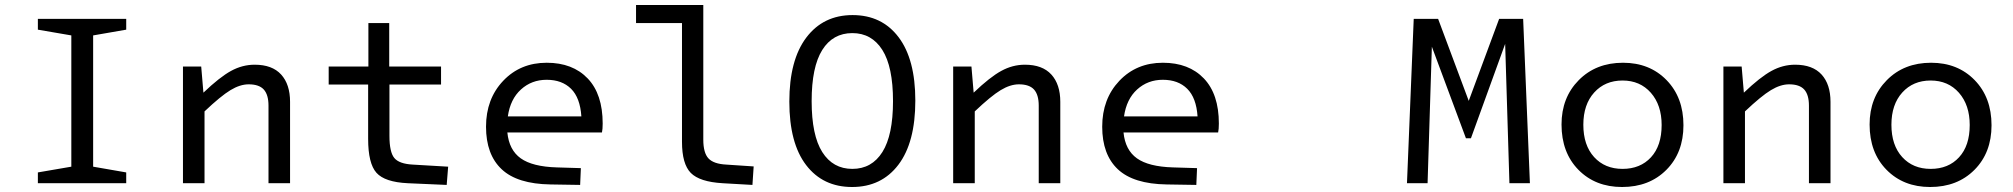

<svg xmlns="http://www.w3.org/2000/svg" viewBox="-20 -730 8019 765"><path d="M130.9 -43 264.2 -65.9V-588.9L130.9 -611.8V-654.8H482.9V-611.8L351.1 -588.9V-65.9L482.9 -43V0H130.9Z M781.7 -464.8 790.5 -360.8Q855.5 -422.9 900.6 -447.5Q945.8 -472.2 994.6 -472.2Q1064.5 -472.2 1100.1 -433.1Q1135.7 -394 1135.7 -324.2V0H1049.8V-309.1Q1049.8 -352.5 1031 -373.3Q1012.2 -394 970.7 -394Q936.5 -394 898.2 -370.8Q859.9 -347.7 794.9 -286.1V0H709V-464.8Z M1446.8 -176.8V-393.1H1289.6V-464.8H1447.8V-638.2H1530.8V-464.8H1737.3V-393.1H1531.7V-189Q1531.7 -124 1551 -100.6Q1570.3 -77.1 1624.5 -74.2L1765.6 -65.9L1759.8 6.8L1604.5 0Q1513.2 -4.4 1480 -41.5Q1446.8 -78.6 1446.8 -176.8Z M2198.2 -63 2294.4 -60.1 2291.5 6.8 2173.3 4.9Q2041 2.9 1978.8 -55.7Q1916.5 -114.3 1916.5 -225.1Q1916.5 -335.9 1984.9 -408Q2053.2 -480 2158.2 -480Q2261.7 -480 2321.5 -417.5Q2381.3 -355 2381.3 -237.8Q2381.3 -215.3 2378.4 -202.1H2001.5Q2008.3 -132.3 2054.9 -99.1Q2101.6 -65.9 2198.2 -63ZM2158.2 -412.1Q2098.1 -412.1 2055.7 -373.5Q2013.2 -335 2003.4 -266.1H2296.4Q2291.5 -340.3 2255.4 -376.2Q2219.2 -412.1 2158.2 -412.1Z M2697.3 -165V-638.2H2514.2V-710H2782.2V-173.8Q2782.2 -120.6 2803 -98.6Q2823.7 -76.7 2874 -74.2L2982.9 -66.9L2978 6.8L2858.9 0Q2767.6 -5.4 2732.4 -41Q2697.3 -76.7 2697.3 -165Z M3627 -329.1Q3627 -162.6 3559.6 -73.7Q3492.2 15.1 3375 15.1Q3258.8 15.1 3191.9 -72.3Q3125 -159.7 3125 -325.2Q3125 -490.7 3192.6 -580.3Q3260.3 -669.9 3377 -669.9Q3493.7 -669.9 3560.3 -581.8Q3627 -493.7 3627 -329.1ZM3376 -57.1Q3453.6 -57.1 3495.8 -124.3Q3538.1 -191.4 3538.1 -327.1Q3538.1 -463.9 3495.6 -531Q3453.1 -598.1 3376 -598.1Q3298.3 -598.1 3256.1 -530.8Q3213.9 -463.4 3213.9 -327.1Q3213.9 -190.9 3256.3 -124Q3298.8 -57.1 3376 -57.1Z M3850.6 -464.8 3859.4 -360.8Q3924.3 -422.9 3969.5 -447.5Q4014.6 -472.2 4063.5 -472.2Q4133.3 -472.2 4168.9 -433.1Q4204.6 -394 4204.6 -324.2V0H4118.7V-309.1Q4118.7 -352.5 4099.9 -373.3Q4081.1 -394 4039.6 -394Q4005.4 -394 3967 -370.8Q3928.7 -347.7 3863.8 -286.1V0H3777.8V-464.8Z M4653.3 -63 4749.5 -60.1 4746.6 6.8 4628.4 4.9Q4496.1 2.9 4433.8 -55.7Q4371.6 -114.3 4371.6 -225.1Q4371.6 -335.9 4439.9 -408Q4508.3 -480 4613.3 -480Q4716.8 -480 4776.6 -417.5Q4836.4 -355 4836.4 -237.8Q4836.4 -215.3 4833.5 -202.1H4456.5Q4463.4 -132.3 4510 -99.1Q4556.6 -65.9 4653.3 -63ZM4613.3 -412.1Q4553.2 -412.1 4510.7 -373.5Q4468.3 -335 4458.5 -266.1H4751.5Q4746.6 -340.3 4710.4 -376.2Q4674.3 -412.1 4613.3 -412.1Z M6048.8 -654.8 6075.7 0H5994.1L5977.1 -555.2L5840.8 -179.2H5820.8L5685.1 -543.9L5668 0H5585.9L5612.8 -654.8H5710L5832 -328.1L5953.1 -654.8Z M6442.9 15.1Q6336.4 15.1 6269 -53.5Q6201.7 -122.1 6201.7 -233.9Q6201.7 -341.3 6270.3 -410.6Q6338.9 -480 6446.8 -480Q6552.7 -480 6620.1 -410.9Q6687.5 -341.8 6687.5 -231Q6687.5 -121.6 6619.4 -53.2Q6551.3 15.1 6442.9 15.1ZM6444.8 -57.1Q6515.6 -57.1 6558.1 -103.3Q6600.6 -149.4 6600.6 -231.9Q6600.6 -311.5 6557.6 -360.4Q6514.6 -409.2 6444.8 -409.2Q6375 -409.2 6331.8 -361.3Q6288.6 -313.5 6288.6 -232.9Q6288.6 -151.4 6331.5 -104.2Q6374.5 -57.1 6444.8 -57.1Z M6919.4 -464.8 6928.2 -360.8Q6993.2 -422.9 7038.3 -447.5Q7083.5 -472.2 7132.3 -472.2Q7202.1 -472.2 7237.8 -433.1Q7273.4 -394 7273.4 -324.2V0H7187.5V-309.1Q7187.5 -352.5 7168.7 -373.3Q7149.9 -394 7108.4 -394Q7074.2 -394 7035.9 -370.8Q6997.6 -347.7 6932.6 -286.1V0H6846.7V-464.8Z M7670.4 15.1Q7564 15.1 7496.6 -53.5Q7429.2 -122.1 7429.2 -233.9Q7429.2 -341.3 7497.8 -410.6Q7566.4 -480 7674.3 -480Q7780.3 -480 7847.7 -410.9Q7915 -341.8 7915 -231Q7915 -121.6 7846.9 -53.2Q7778.8 15.1 7670.4 15.1ZM7672.4 -57.1Q7743.2 -57.1 7785.6 -103.3Q7828.1 -149.4 7828.1 -231.9Q7828.1 -311.5 7785.2 -360.4Q7742.2 -409.2 7672.4 -409.2Q7602.5 -409.2 7559.3 -361.3Q7516.1 -313.5 7516.1 -232.9Q7516.1 -151.4 7559.1 -104.2Q7602.1 -57.1 7672.4 -57.1Z"/></svg>

Font: IntelOne Mono
Style: Regular
Weight: 400
Designer: Fred Shallcrass
Foundry: Frere-Jones Type LLC
Version: Version 1.200;hotconv 1.1.0;makeotfexe 2.6.0;FJTRelease1.2